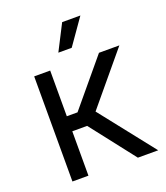

<svg xmlns="http://www.w3.org/2000/svg" viewBox="-137 -843 811 937"><g transform="rotate(-20 268.0 -374.0)"><path d="M77.1 0V-545.9H160.2V-308.6H215.8L413.6 -545.9H519.5L299.8 -282.2L522.5 0H417L237.3 -230.5H160.2V0ZM227.5 -614.3 295.9 -748H390.6L296.9 -614.3Z"/></g></svg>

Font: Inter
Style: Regular
Weight: 400
Designer: Rasmus Andersson
Foundry: rsms
Version: Version 4.000;git-8c9346024